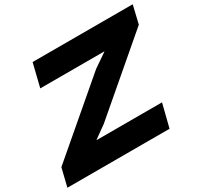

<svg xmlns="http://www.w3.org/2000/svg" viewBox="-176 -1021 1284 1232"><g transform="rotate(-30 466.0 -405.0)"><path d="M790 -170.9 747.1 0H-9.8L22.9 -133.8L530.8 -567.9L631.8 -637.2L632.8 -639.2H158.2L200.2 -810.1H941.9L910.2 -676.8L397 -237.8L306.2 -172.9V-170.9Z"/></g></svg>

Font: Sinkin Sans 800 Black Italic
Style: Regular
Weight: 900
Italic angle: -112°
Designer: Keith Bates
Foundry: K-Type
Version: Sinkin Sans (version 1.0)  by Keith Bates   •   © 2014   www